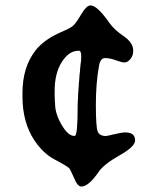

<svg xmlns="http://www.w3.org/2000/svg" viewBox="-20 -639 584 705"><path d="M180.7 -305.7V-284.7L181.2 -280.3V-272Q182.1 -264.2 182.1 -259.8Q182.1 -221.7 206.1 -180.9Q230 -140.1 252 -140.1H254.4Q265.1 -140.1 265.1 -244.6Q265.1 -250 265.1 -255.4L266.6 -281.7V-289.1L270 -337.4L270.5 -341.3L272 -363.3Q274.4 -381.8 274.4 -388.7L275.9 -403.3L277.8 -417.5Q277.8 -420.9 277.8 -424.3L278.3 -431.2Q278.3 -452.6 270.5 -452.6H267.6Q233.4 -452.6 207 -411.4Q180.7 -370.1 180.7 -305.7ZM62.5 -284.7V-297.4Q62.5 -393.6 111.8 -455.6Q143.1 -494.6 205.1 -521.5Q235.4 -534.2 246.6 -543Q257.8 -551.8 277.6 -585.4Q297.4 -619.1 312.5 -619.1Q336.9 -619.1 382.3 -554.2Q399.4 -529.8 434.3 -506.1Q469.2 -482.4 469.2 -452.6Q469.2 -434.6 458.7 -422.1Q448.2 -409.7 437.5 -409.7Q426.8 -409.7 405.3 -417.7Q383.8 -425.8 366.2 -425.8Q348.6 -425.8 343.8 -398.4Q332 -335 332 -254.2Q332 -173.3 338.6 -156.5Q345.2 -139.6 369.1 -139.6Q372.1 -139.6 399.9 -146.2Q427.7 -152.8 439.9 -152.8Q476.1 -152.8 476.1 -123.5Q476.1 -100.6 418.7 -68.4Q361.3 -36.1 341.8 -7.3Q305.2 45.9 278.8 45.9Q264.6 45.9 252 14.6Q238.3 -16.6 234.4 -21Q223.6 -30.8 180.9 -53.2Q138.2 -75.7 106.4 -123.5Q62.5 -189.5 62.5 -284.7Z"/></svg>

Font: Averia Libre
Style: Bold
Weight: 700
Version: Version 1.002